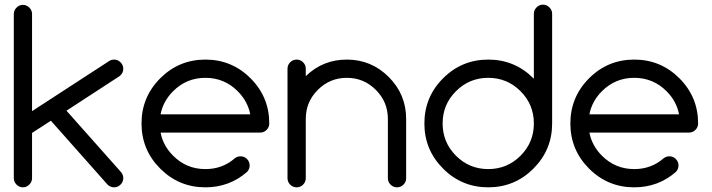

<svg xmlns="http://www.w3.org/2000/svg" viewBox="-20 -802 3048 822"><path d="M117.2 -326.2 447.8 -541Q457 -546.9 468.8 -546.9Q484.4 -546.9 496.1 -535.2Q507.8 -523.4 507.8 -507.8Q507.8 -491.7 496.6 -480.5Q493.7 -477.5 491.2 -475.6L264.6 -328.1L497.1 -66.4Q507.8 -54.7 507.8 -39.1Q507.8 -23.4 496.1 -11.7Q484.4 0 468.8 0Q452.6 0 440.4 -11.7L197.8 -285.2L117.2 -232.9V-39.1Q117.2 -23.4 105.5 -11.7Q93.8 0 78.1 0Q62.5 0 50.8 -11.7Q39.1 -23.4 39.1 -39.1V-742.2Q39.1 -757.8 50.8 -769.5Q62.5 -781.2 78.1 -781.2Q93.8 -781.2 105.5 -769.5Q117.2 -757.8 117.2 -742.2Z M1009.8 -132.8Q1025.9 -132.8 1037.4 -121.3Q1048.8 -109.9 1048.8 -93.8Q1048.8 -77.6 1037.6 -65.9Q961.9 0 859.4 0Q746.1 0 666 -80.1Q585.9 -160.2 585.9 -273.4Q585.9 -386.7 666 -466.8Q746.1 -546.9 859.4 -546.9Q972.7 -546.9 1052.7 -466.8Q1132.8 -386.7 1132.8 -273.4Q1132.8 -257.3 1121.3 -245.8Q1109.9 -234.4 1093.8 -234.4H667.5Q678.2 -178.2 721.2 -135.3Q778.3 -78.1 859.4 -78.1Q932.6 -78.1 985.4 -124.5Q996.1 -132.8 1009.8 -132.8ZM1051.3 -312.5Q1040.5 -368.7 997.6 -411.6Q940.4 -468.8 859.4 -468.8Q778.3 -468.8 721.2 -411.6Q678.2 -368.7 667.5 -312.5Z M1210.9 -507.8Q1210.9 -523.9 1222.4 -535.4Q1233.9 -546.9 1250 -546.9Q1266.1 -546.9 1277.6 -535.4Q1289.1 -523.9 1289.1 -507.8V-476.1Q1362.3 -546.9 1464.8 -546.9Q1569.8 -546.9 1644.3 -472.4Q1718.8 -397.9 1718.8 -293V-39.1Q1718.8 -22.9 1707.3 -11.5Q1695.8 0 1679.7 0Q1663.6 0 1652.1 -11.5Q1640.6 -22.9 1640.6 -39.1V-293Q1640.6 -365.7 1589.1 -417.2Q1537.6 -468.8 1464.8 -468.8Q1392.1 -468.8 1340.6 -417.2Q1289.1 -365.7 1289.1 -293V-39.1Q1289.1 -22.9 1277.6 -11.5Q1266.1 0 1250 0Q1233.9 0 1222.4 -11.5Q1210.9 -22.9 1210.9 -39.1Z M2265.6 -743.2Q2265.6 -758.8 2277.3 -770.5Q2289.1 -782.2 2304.7 -782.2Q2320.3 -782.2 2332 -770.5Q2343.8 -758.8 2343.8 -743.2V-273.4Q2343.8 -160.2 2263.7 -80.1Q2183.6 0 2070.3 0Q1957 0 1877 -80.1Q1796.9 -160.2 1796.9 -273.4Q1796.9 -386.7 1877 -466.8Q1957 -546.9 2070.3 -546.9Q2183.6 -546.9 2263.7 -466.8Q2264.6 -465.8 2265.6 -464.8ZM2208.5 -135.3Q2265.6 -192.4 2265.6 -273.4Q2265.6 -354.5 2208.5 -411.6Q2151.4 -468.8 2070.3 -468.8Q1989.3 -468.8 1932.1 -411.6Q1875 -354.5 1875 -273.4Q1875 -192.4 1932.1 -135.3Q1989.3 -78.1 2070.3 -78.1Q2151.4 -78.1 2208.5 -135.3Z M2845.7 -132.8Q2861.8 -132.8 2873.3 -121.3Q2884.8 -109.9 2884.8 -93.8Q2884.8 -77.6 2873.5 -65.9Q2797.9 0 2695.3 0Q2582 0 2502 -80.1Q2421.9 -160.2 2421.9 -273.4Q2421.9 -386.7 2502 -466.8Q2582 -546.9 2695.3 -546.9Q2808.6 -546.9 2888.7 -466.8Q2968.8 -386.7 2968.8 -273.4Q2968.8 -257.3 2957.3 -245.8Q2945.8 -234.4 2929.7 -234.4H2503.4Q2514.2 -178.2 2557.1 -135.3Q2614.3 -78.1 2695.3 -78.1Q2768.6 -78.1 2821.3 -124.5Q2832 -132.8 2845.7 -132.8ZM2887.2 -312.5Q2876.5 -368.7 2833.5 -411.6Q2776.4 -468.8 2695.3 -468.8Q2614.3 -468.8 2557.1 -411.6Q2514.2 -368.7 2503.4 -312.5Z"/></svg>

Font: Comfortaa
Style: Regular
Weight: 400
Designer: Johan Aakerlund
Foundry: Johan Aakerlund
Version: Version 2.001; ttfautohint (v1.4.1)